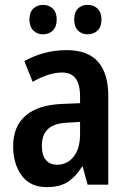

<svg xmlns="http://www.w3.org/2000/svg" viewBox="-20 -759 527 789"><path d="M255 -553Q425 -553 425 -363V0H340L320 -74H317Q290 -31 257 -10.5Q224 10 172 10Q104 10 69 -38Q34 -86 34 -157Q34 -240 85.5 -284Q137 -328 236 -332L309 -335V-361Q309 -413 290.5 -437Q272 -461 235 -461Q207 -461 177 -451Q147 -441 114 -423L80 -508Q117 -529 161 -541Q205 -553 255 -553ZM260 -255Q203 -253 177.5 -229Q152 -205 152 -161Q152 -120 169 -101Q186 -82 215 -82Q256 -82 282.5 -115Q309 -148 309 -208V-258ZM101 -679Q101 -709 117 -724Q133 -739 157 -739Q181 -739 197 -723.5Q213 -708 213 -679Q213 -649 197 -633.5Q181 -618 157 -618Q133 -618 117 -633.5Q101 -649 101 -679ZM285 -679Q285 -709 300.5 -724Q316 -739 340 -739Q365 -739 381 -723.5Q397 -708 397 -679Q397 -649 381 -633.5Q365 -618 340 -618Q316 -618 300.5 -633.5Q285 -649 285 -679Z"/></svg>

Font: Noto Sans Myanmar UI Condensed SemiBold
Style: Regular
Weight: 600
Width: 3
Designer: Monotype Design Team
Foundry: Monotype Imaging Inc.
Version: Version 2.103; ttfautohint (v1.8.4.7-5d5b)